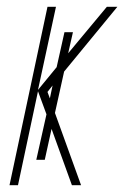

<svg xmlns="http://www.w3.org/2000/svg" viewBox="-20 -546 366 566"><path d="M8 0H33L92 -277L117 -209L87 -75H112L132 -166L192 0H219L142 -213L169 -335L326 -526H295L181 -389L195 -451H170L147 -348L92 -281L145 -526H120ZM120 -275 135 -294 127 -256Z"/></svg>

Font: Noto Sans ExtraCondensed Thin
Style: Italic
Weight: 100
Width: 2
Italic angle: -12°
Designer: Monotype Design Team
Foundry: Monotype Imaging Inc.
Version: Version 2.013